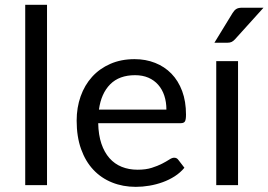

<svg xmlns="http://www.w3.org/2000/svg" viewBox="-20 -756 1096 784"><path d="M172 -736.5V0H83V-736.5Z M739.5 -288Q739.5 -267 735 -260Q730.5 -253 718 -253H381Q382 -205 394 -169.5Q406 -134 427 -110.2Q448 -86.5 477 -74.8Q506 -63 542 -63Q575.5 -63 599.8 -70.8Q624 -78.5 641.5 -87.5Q659 -96.5 670.8 -104.2Q682.5 -112 691 -112Q702 -112 708 -103.5L733 -71Q716.5 -51 693.5 -36.2Q670.5 -21.5 644.2 -12Q618 -2.5 590 2.2Q562 7 534.5 7Q482 7 437.8 -10.8Q393.5 -28.5 361.2 -62.8Q329 -97 311 -147.5Q293 -198 293 -263.5Q293 -316.5 309.2 -362.5Q325.5 -408.5 356 -442.2Q386.5 -476 430.5 -495.2Q474.5 -514.5 529.5 -514.5Q575 -514.5 613.5 -499.2Q652 -484 680 -455.2Q708 -426.5 723.8 -384.2Q739.5 -342 739.5 -288ZM384 -308.5H659.5Q659.5 -339.5 651 -365.2Q642.5 -391 626 -409.8Q609.5 -428.5 585.8 -438.8Q562 -449 531.5 -449Q467 -449 430 -411.8Q393 -374.5 384 -308.5Z M952 -506.5V0H863V-506.5ZM1056 -724.5 939.5 -595.5Q932.5 -588 925.8 -584.8Q919 -581.5 908.5 -581.5H855.5L929.5 -702.5Q936.5 -714 944.8 -719.2Q953 -724.5 969 -724.5Z"/></svg>

Font: LatoCHI
Style: Regular
Weight: 400
Designer: Lukasz Dziedzic
Foundry: tyPoland Lukasz Dziedzic
Version: Version 1.104